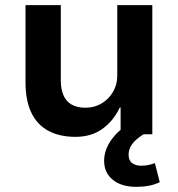

<svg xmlns="http://www.w3.org/2000/svg" viewBox="-20 -521 692 745"><path d="M273 10Q211 10 167.5 -13.5Q124 -37 101.5 -84Q79 -131 79 -202V-501H216V-207Q216 -176 226 -152Q236 -128 257.5 -115.5Q279 -103 312 -103Q346 -103 374 -119.5Q402 -136 418.5 -164.5Q435 -193 435 -226V-501H571V0H448V-104H445Q419 -50 376 -20Q333 10 273 10ZM509 204Q451 204 417.5 176.5Q384 149 384 103Q384 60 413.5 19.5Q443 -21 490 -44L537 0Q522 9 508.5 21Q495 33 487 47.5Q479 62 479 79Q479 102 493 112Q507 122 527 122Q542 122 554.5 119.5Q567 117 581 112L600 186Q578 196 556.5 200Q535 204 509 204Z"/></svg>

Font: Nunito Sans 7pt
Style: Bold
Weight: 700
Designer: Vernon Adams
Foundry: Vernon Adams
Version: Version 3.101;gftools[0.9.27]